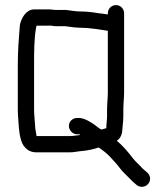

<svg xmlns="http://www.w3.org/2000/svg" viewBox="-20 -663 660 755"><path d="M283 -135H290C292 -135 294 -134 296 -133C295 -133 295 -133 294 -132C280 -131 270 -128 255 -128H124C123 -130 123 -132 123 -133C121 -147 119 -150 118 -169C117 -191 114 -210 114 -232V-408C114 -461 114 -509 122 -555C122 -557 123 -559 124 -562H168C180 -564 188 -560 199 -560H236C256 -558 273 -554 294 -554C332 -554 369 -547 404 -542V-299C404 -279 401 -251 401 -234V-206C401 -193 398 -173 398 -159C393 -158 388 -156 381 -154H378C369 -158 362 -165 355 -170C342 -180 312 -199 292 -199H283C266 -199 251 -186 251 -168C251 -150 266 -135 283 -135ZM239 -624H199C188 -624 179 -627 166 -626H114C84 -626 63 -593 58 -563C54 -513 50 -465 50 -408V-231C50 -207 53 -187 54 -164L57 -137C58 -132 59 -128 60 -123C66 -91 86 -64 123 -64H255C273 -64 285 -68 301 -69C324 -71 348 -76 368 -83C387 -70 399 -61 414 -45C426 -32 442 -15 452 -1C462 13 481 29 492 41C501 51 509 57 518 65C541 82 573 64 570 36C568 18 551 10 540 -1C530 -13 513 -27 503 -40C486 -63 462 -91 440 -109V-110C451 -117 457 -128 460 -142C461 -158 465 -187 465 -205V-234C465 -253 468 -279 468 -300V-611C468 -628 454 -643 436 -643C418 -643 404 -628 404 -611V-606C401 -607 399 -607 398 -607C387 -609 377 -610 368 -611C345 -615 319 -618 294 -618C275 -618 259 -622 239 -624Z"/></svg>

Font: Electronic
Style: SeBd
Weight: 600
Version: Version 1.011